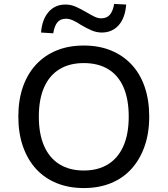

<svg xmlns="http://www.w3.org/2000/svg" viewBox="-20 -945 850 974"><path d="M405 9Q329 9 267.5 -16Q206 -41 163 -88Q120 -135 96.5 -202Q73 -269 73 -353Q73 -437 96 -503.5Q119 -570 162.5 -617Q206 -664 267 -689Q328 -714 405 -714Q482 -714 543 -689Q604 -664 647.5 -617.5Q691 -571 714 -504Q737 -437 737 -354Q737 -270 713.5 -203Q690 -136 647 -88.5Q604 -41 543 -16Q482 9 405 9ZM405 -80Q477 -80 528 -111.5Q579 -143 606 -204Q633 -265 633 -353Q633 -442 606.5 -502.5Q580 -563 529 -594Q478 -625 405 -625Q333 -625 282 -594Q231 -563 204 -502.5Q177 -442 177 -353Q177 -265 204 -204Q231 -143 282 -111.5Q333 -80 405 -80ZM250 -776 188 -780Q194 -848 227 -885Q260 -922 312 -922Q340 -922 365.5 -910.5Q391 -899 418 -883Q442 -869 459.5 -860.5Q477 -852 493 -852Q522 -852 537.5 -870.5Q553 -889 559 -925L620 -922Q615 -854 582 -817Q549 -780 496 -780Q469 -780 443 -791.5Q417 -803 390 -819Q368 -834 349.5 -842Q331 -850 315 -850Q286 -850 271 -831.5Q256 -813 250 -776Z"/></svg>

Font: Nunito Sans 12pt ExtraLight 8pt Medium
Style: Regular
Weight: 500
Version: Version 3.101;gftools[0.9.27]